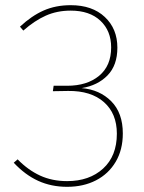

<svg xmlns="http://www.w3.org/2000/svg" viewBox="-20 -711 556 741"><path d="M33 -83 48 -96Q88 -55 134.5 -33.5Q181 -12 239 -12Q325 -12 378 -60.5Q431 -109 431 -195Q431 -273 381 -317Q331 -361 243 -360L184 -359L187 -380H239Q316 -380 362.5 -418.5Q409 -457 409 -528Q409 -592 367.5 -631Q326 -670 253 -670Q200 -670 156.5 -650.5Q113 -631 70 -593L57 -608Q102 -650 148.5 -670.5Q195 -691 253 -691Q336 -691 384.5 -645.5Q433 -600 433 -527Q433 -459 395 -420Q357 -381 295 -371Q365 -365 409.5 -320Q454 -275 454 -196Q454 -133 426.5 -86.5Q399 -40 350.5 -15Q302 10 239 10Q178 10 127.5 -13Q77 -36 33 -83Z"/></svg>

Font: Fira Sans Thin
Style: Regular
Weight: 100
Designer: bBox Type GmbH & Carrois Corporate GbR & Edenspiekermann AG
Foundry: bBox Type GmbH & Carrois Corporate GbR & Edenspiekermann AG
Version: Version 4.301